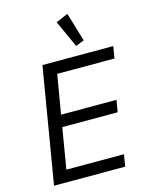

<svg xmlns="http://www.w3.org/2000/svg" viewBox="-137 -1035 874 1121"><g transform="rotate(-15 300.0 -474.5)"><path d="M47 0 164 -698H592L580 -626H234L194 -390H529L517 -318H182L141 -72H489L477 0ZM309 -918 382 -949 434 -775 383 -755Z"/></g></svg>

Font: iA Writer Mono V
Style: Regular
Weight: 400
Italic angle: -9.5°
Designer: Mike Abbink, Paul van der Laan, Pieter van Rosmalen
Foundry: Bold Monday
Version: Version 2.000